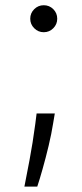

<svg xmlns="http://www.w3.org/2000/svg" viewBox="-20 -529 309 727"><path d="M187.5 -99.4 181.1 -61.4Q175.1 -23.1 164.1 23.1Q153.1 69.2 141.3 110.8Q129.6 152.3 121.1 177.6H72.4Q79.5 141.7 91.8 77.1Q104 12.4 113.6 -59.7L118.6 -99.4ZM145.6 -407Q124.6 -407 109.6 -422.1Q94.5 -437.1 94.5 -458.1Q94.5 -479.4 109.6 -494.3Q124.6 -509.2 145.6 -509.2Q166.9 -509.2 181.8 -494.3Q196.7 -479.4 196.7 -458.1Q196.7 -437.1 181.8 -422.1Q166.9 -407 145.6 -407Z"/></svg>

Font: Inter UI Light
Style: Regular
Weight: 300
Designer: Rasmus Andersson
Foundry: rsms
Version: 3.2;8d6f07862